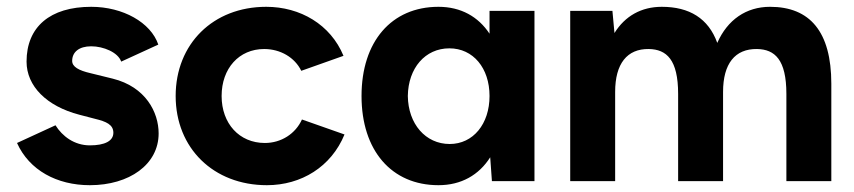

<svg xmlns="http://www.w3.org/2000/svg" viewBox="-20 -532 2510 564"><path d="M244 12C360 12 446 -49 446 -140C446 -202 408 -277 311 -301L246 -317C211 -325 192 -336 192 -353C192 -379 212 -396 248 -396C284 -396 327 -378 336 -351L445 -401C423 -466 341 -512 248 -512C127 -512 58 -453 58 -351C58 -279 117 -220 213 -195L259 -183C292 -175 313 -166 313 -142C313 -118 288 -105 244 -105C198 -105 163 -132 143 -164L30 -112C66 -32 147 12 244 12Z M764 12C865 12 953 -42 992 -137L867 -181C848 -139 806 -112 758 -112C683 -112 631 -169 631 -250C631 -331 682 -388 756 -388C804 -388 846 -363 865 -324L989 -368C951 -460 862 -512 762 -512C606 -512 496 -403 496 -250C496 -97 607 12 764 12Z M1268 12C1335 12 1387 -18 1420 -70L1425 0H1550V-500H1418V-433C1385 -483 1334 -512 1268 -512C1130 -512 1042 -410 1042 -250C1042 -90 1130 12 1268 12ZM1301 -109C1230 -109 1179 -168 1178 -250C1179 -332 1229 -390 1300 -390C1370 -390 1418 -332 1418 -250C1418 -168 1370 -109 1301 -109Z M1655 0H1787V-262C1787 -345 1822 -389 1886 -388C1938 -387 1972 -357 1972 -256V0H2104V-262C2104 -345 2139 -389 2204 -388C2256 -387 2290 -357 2290 -256V0H2422V-286C2422 -439 2359 -512 2242 -512C2172 -512 2117 -474 2087 -406C2061 -478 2005 -512 1924 -512C1864 -512 1816 -485 1785 -435L1779 -500H1655Z"/></svg>

Font: HB Figtree Prototype
Style: Bold
Weight: 700
Designer: Alfredo Marco Pradil
Foundry: Hanken Design Co.®
Version: Version 1.002;Glyphs 3.2 (3228)